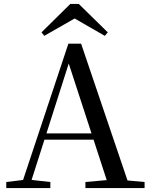

<svg xmlns="http://www.w3.org/2000/svg" viewBox="-20 -960 766 980"><path d="M382 -940 530 -795 515 -777 329 -884H393L206 -777L192 -795L339 -940ZM12 0V-31L111 -43H129L237 -31V0ZM84 0 329 -737H394L644 0H538L320 -669H341L337 -655L128 0ZM193 -247 197 -279H505L510 -247ZM416 0V-31L550 -43H586L718 -31V0Z"/></svg>

Font: Noto Serif JP ExtraLight Medium
Style: Regular
Weight: 500
Version: Version 2.003-H1;hotconv 1.1.1;makeotfexe 2.6.0